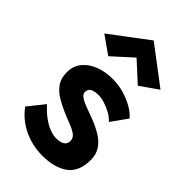

<svg xmlns="http://www.w3.org/2000/svg" viewBox="-228 -806 896 896"><g transform="rotate(45 219.5 -358.0)"><path d="M85 -170 21 -90Q43 -59 76 -35Q109 -11 151 2.5Q193 16 239 16Q320 16 367 -18.5Q414 -53 414 -130Q414 -168 396 -194Q378 -220 349 -237.5Q320 -255 287 -268Q259 -279 232 -288.5Q205 -298 187.5 -309Q170 -320 170 -335Q170 -354 185 -362Q200 -370 225 -370Q244 -370 266.5 -363Q289 -356 311 -344Q333 -332 348 -315L405 -395Q386 -417 356.5 -433.5Q327 -450 292 -460Q257 -470 218 -470Q172 -470 133 -455.5Q94 -441 69.5 -412Q45 -383 45 -340Q45 -301 63 -275.5Q81 -250 109 -233Q137 -216 167 -203Q194 -191 221 -181Q248 -171 266 -158.5Q284 -146 284 -126Q284 -105 268.5 -96Q253 -87 227 -87Q208 -87 184.5 -96Q161 -105 136 -123Q111 -141 85 -170ZM227 -619 324 -530 412 -592 227 -732 41 -592 129 -530Z"/></g></svg>

Font: Jost SemiBold
Style: Regular
Weight: 600
Version: Version 3.710